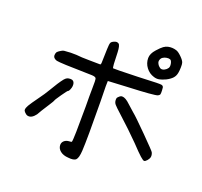

<svg xmlns="http://www.w3.org/2000/svg" viewBox="-148 -916 1295 1229"><g transform="rotate(20 500.0 -301.5)"><path d="M794.9 -744.1Q823.2 -750 850.6 -741.2Q865.2 -737.3 887.7 -715.3Q910.2 -693.4 914.1 -678.7Q917 -668.9 916.5 -647.5Q916 -626 913.1 -610.4Q909.2 -587.9 895.5 -572.8Q881.8 -557.6 855.5 -543.9Q828.1 -531.2 810.5 -528.3Q793 -525.4 775.4 -531.2Q742.2 -541 720.7 -569.3Q699.2 -597.7 699.2 -632.8Q699.2 -663.1 727.5 -694.3Q751 -720.7 765.6 -731Q780.3 -741.2 794.9 -744.1ZM834 -672.9Q824.2 -676.8 809.6 -674.3Q794.9 -671.9 785.2 -665Q775.4 -659.2 771 -646Q766.6 -632.8 773.4 -621.1Q776.4 -613.3 784.7 -605.5Q793 -597.7 798.8 -595.7Q810.5 -592.8 823.7 -599.6Q836.9 -606.4 844.7 -618.2Q851.6 -628.9 847.7 -648.9Q843.8 -668.9 834 -672.9ZM460.9 -657.2Q476.6 -664.1 489.3 -655.3Q501 -646.5 502.9 -599.6Q504.9 -499 510.7 -494.1Q512.7 -492.2 677.7 -497.1Q696.3 -498 728.5 -499Q822.3 -503.9 837.9 -501Q853.5 -498 852.5 -478.5Q853.5 -471.7 853.5 -468.8Q854.5 -446.3 852.1 -440.4Q849.6 -434.6 839.8 -429.7Q821.3 -420.9 638.7 -413.1L506.8 -406.2L505.9 -370.1Q505.9 -354.5 507.8 -264.6Q510.7 -11.7 505.9 69.3Q502.9 118.2 489.3 132.3Q475.6 146.5 435.5 141.6Q402.3 139.6 381.8 123.5Q361.3 107.4 360.4 84Q359.4 66.4 372.6 54.2Q385.7 42 408.2 41Q421.9 41 423.8 37.1Q429.7 20.5 429.7 -204.1Q428.7 -277.3 429.7 -324.2Q431.6 -387.7 426.8 -396.5Q424.8 -400.4 417 -403.3Q408.2 -407.2 360.4 -407.2Q182.6 -410.2 156.2 -416Q146.5 -418 137.7 -425.8Q129.9 -432.6 129.4 -444.3Q128.9 -456.1 135.7 -467.8Q145.5 -477.5 160.2 -485.4Q169.9 -491.2 177.7 -492.2Q185.5 -493.2 221.7 -495.1Q271.5 -495.1 278.3 -493.2Q285.2 -491.2 351.6 -490.2Q418.9 -490.2 422.9 -489.3Q427.7 -487.3 429.7 -499Q432.6 -571.3 432.6 -596.7Q433.6 -630.9 438 -640.6Q442.4 -650.4 460.9 -657.2ZM255.9 -333Q265.6 -336.9 277.8 -336.9Q290 -336.9 295.9 -332Q308.6 -322.3 306.6 -297.9Q305.7 -287.1 299.8 -273.4Q293.9 -259.8 290 -259.8Q286.1 -259.8 256.8 -217.8Q227.5 -175.8 227.5 -170.9Q227.5 -168 208 -137.7Q189.5 -109.4 173.8 -84Q160.2 -59.6 154.3 -50.8Q127.9 -15.6 100.6 -21.5Q90.8 -23.4 80.6 -33.7Q70.3 -43.9 70.3 -51.8Q70.3 -64.5 81.1 -83Q91.8 -101.6 129.9 -154.3Q157.2 -191.4 174.8 -221.7Q212.9 -287.1 237.3 -317.4Q246.1 -328.1 255.9 -333ZM607.4 -335Q617.2 -344.7 627.9 -344.7Q650.4 -344.7 682.6 -313.5Q710 -288.1 728.5 -272.5Q752 -253.9 837.4 -168Q922.9 -82 926.8 -74.2Q935.5 -56.6 931.6 -40Q928.7 -29.3 918 -17.1Q907.2 -4.9 899.4 -4.9Q892.6 -4.9 872.1 -22.9Q851.6 -41 803.7 -91.8Q737.3 -159.2 656.2 -232.4Q617.2 -267.6 606.4 -280.3Q595.7 -293 595.7 -310.5Q595.7 -320.3 597.7 -324.2Q599.6 -328.1 607.4 -335Z"/></g></svg>

Font: JasonHandwriting4
Style: Regular
Weight: 400
Version: Version 1.01.21